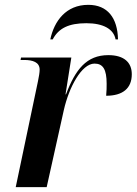

<svg xmlns="http://www.w3.org/2000/svg" viewBox="-20 -774 565 794"><path d="M188 -611H198C222 -657 264 -678 337 -678C407 -678 450 -654 458 -611H468C466 -700 425 -754 345 -754C253 -754 204 -687 188 -611ZM137 -438 45 0H173L244 -319C265 -412 317 -511 371 -511C406 -511 421 -487 421 -428C421 -414 421 -397 419 -378C487 -378 525 -408 525 -467C525 -515 494 -546 428 -546C338 -546 292 -487 253 -384H251L275 -536H67L65 -526H80C115 -526 144 -517 144 -486C144 -475 141 -457 137 -438Z"/></svg>

Font: Noto Serif Display SemiBold
Style: Italic
Weight: 600
Italic angle: -12°
Designer: Monotype Design Team
Foundry: Monotype Imaging Inc.
Version: Version 2.009